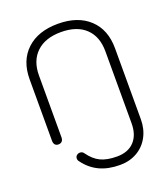

<svg xmlns="http://www.w3.org/2000/svg" viewBox="-171 -831 1068 1217"><g transform="rotate(-20 363.5 -222.0)"><path d="M191 155Q183 146 183 134Q183 120 194 112Q202 105 214 105Q231 105 240 119Q275 168 318 188.5Q361 209 428 209Q503 209 544.5 165Q586 121 586 42V-443Q586 -543 527.5 -598.5Q469 -654 362 -654Q256 -654 197 -598Q138 -542 138 -443V-26Q138 -9 129.5 0.5Q121 10 105 10Q90 10 82 0.5Q74 -9 74 -26V-440Q74 -566 151 -638Q228 -710 362 -710Q496 -710 573 -638Q650 -566 650 -440V38Q650 104 622 156Q594 208 543.5 237Q493 266 428 266Q349 266 290.5 238.5Q232 211 191 155Z"/></g></svg>

Font: Kodchasan Light
Style: Regular
Weight: 300
Version: Version 1.000; ttfautohint (v1.6)